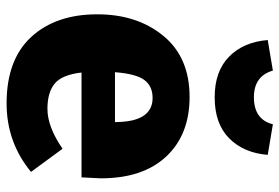

<svg xmlns="http://www.w3.org/2000/svg" viewBox="-156 -694 868 597"><g transform="rotate(90 278.5 -396.0)"><path d="M283 -629Q202 -629 156.5 -674Q111 -719 105 -794L200 -810Q217 -751 283 -751Q352 -751 367 -810L462 -794Q456 -719 410.5 -674Q365 -629 283 -629ZM535 -275Q535 -269 532 -215H206Q213 -154 240.5 -131.5Q268 -109 319 -109Q375 -109 443 -156L515 -58Q423 18 302 18Q166 18 95.5 -58.5Q25 -135 25 -264Q25 -388 92 -469.5Q159 -551 282 -551Q399 -551 467 -478.5Q535 -406 535 -275ZM360 -319V-325Q358 -436 285 -436Q248 -436 229 -410Q210 -384 205 -319Z"/></g></svg>

Font: FiraGO ExtraBold
Style: Regular
Weight: 800
Designer: bBox Type
Foundry: bBox Type GmbH
Version: Version 1.001;PS 001.001;hotconv 1.0.88;makeotf.lib2.5.64775